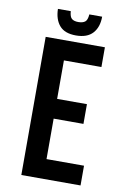

<svg xmlns="http://www.w3.org/2000/svg" viewBox="-93 -903 626 958"><g transform="rotate(10 219.5 -424.0)"><path d="M195 -405H346V-305H195V-100H385V0H85V-700H385V-600H195ZM345 -848Q345 -795 317 -764Q289 -733 232 -733Q175 -733 148.5 -764Q122 -795 121 -848H186Q188 -819 199.5 -810Q211 -801 232 -801Q254 -801 266 -810Q278 -819 280 -848Z"/></g></svg>

Font: Bebas Neue Bold
Style: Regular
Weight: 700
Designer: Ryoichi Tsunekawa & LGV (GE)
Foundry: Free Software Foundation, Inc.
Version: Version 1.003 August 13, 2016